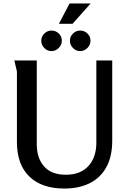

<svg xmlns="http://www.w3.org/2000/svg" viewBox="-20 -1080 747 1112"><path d="M193 -730V-244Q193 -164 235.5 -116Q278 -68 361 -68Q446 -68 492 -118.5Q538 -169 538 -253V-730H630V-266Q630 -174 596 -112Q562 -50 499.5 -19Q437 12 353 12Q222 12 150 -57.5Q78 -127 78 -258V-666L63 -730ZM383 -1060H505L400 -942H321ZM338 -844Q338 -820 320 -802Q302 -784 278 -784Q254 -784 236.5 -802Q219 -820 219 -844Q219 -868 236.5 -885.5Q254 -903 278 -903Q303 -903 320.5 -886Q338 -869 338 -844ZM504 -844Q504 -820 486 -802Q468 -784 444 -784Q420 -784 402.5 -802Q385 -820 385 -844Q385 -868 402.5 -885.5Q420 -903 444 -903Q469 -903 486.5 -886Q504 -869 504 -844Z"/></svg>

Font: Rosario Light SemiBold
Style: Regular
Weight: 600
Version: Version 1.101; ttfautohint (v1.8.1.43-b0c9)